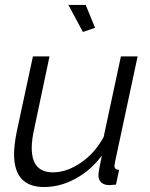

<svg xmlns="http://www.w3.org/2000/svg" viewBox="-20 -750 609 780"><path d="M257.8 -730H328.1L366.2 -637.2L316.9 -620.1ZM37.1 -124Q37.1 -159.7 47.9 -214.8L113.8 -521H181.2L119.1 -227.1Q108.9 -182.6 108.9 -148.9Q108.9 -49.8 194.8 -49.8Q251.5 -49.8 308.3 -88.9Q365.2 -127.9 400.9 -192.9L471.2 -521H539.1L448.2 -96.2Q447.8 -92.3 446.3 -85.4Q444.8 -78.6 444.8 -77.1Q444.8 -60.1 463.9 -60.1L451.2 0Q424.3 2 422.9 2Q402.3 1.5 391.1 -9Q379.9 -19.5 379.9 -37.1Q379.9 -54.7 394 -118.2Q348.6 -57.6 286.4 -23.9Q224.1 9.8 159.2 9.8Q37.1 9.8 37.1 -124Z"/></svg>

Font: Rawline
Style: Italic
Weight: 400
Italic angle: -12°
Designer: Matt McInerney, Pablo Impallari, Rodrigo Fuenzalida
Foundry: Matt McInerney, Pablo Impallari, Rodrigo Fuenzalida
Version: Version 4.020;PS 004.020;hotconv 1.0.88;makeotf.lib2.5.64775